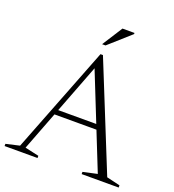

<svg xmlns="http://www.w3.org/2000/svg" viewBox="-159 -985 1003 1104"><g transform="rotate(20 343.0 -433.0)"><path d="M184 -269V-299.5H488.5V-269ZM610.5 -33 692.5 -13.5V0H466V-13.5L553 -32.5L317.5 -622.5H337.5L111 -32.5L196 -13.5V0H-5.5V-13.5L77.5 -32.5L332 -685H347ZM321 -742 400.5 -866.5H474V-859.5L342 -742Z"/></g></svg>

Font: Newsreader 24pt Light
Style: Regular
Weight: 300
Designer: Hugues Gentile
Foundry: Production Type
Version: Version 1.003